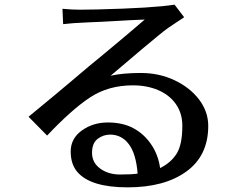

<svg xmlns="http://www.w3.org/2000/svg" viewBox="-20 -763 1040 818"><path d="M101.6 -265.6Q233.4 -374 285.6 -418.5Q337.9 -462.9 358.9 -480.5Q379.9 -498 411.1 -523.4Q524.4 -617.2 596.7 -679.7Q542 -677.7 478 -673.8Q414.1 -669.9 351.1 -667.5Q288.1 -665 249 -660.2L246.1 -725.6Q286.1 -721.7 319.8 -721.7Q353.5 -721.7 392.6 -722.7Q631.8 -728.5 723.6 -743.2L764.6 -689.5Q749 -678.7 731.4 -667.5Q713.9 -656.2 697.8 -645Q681.6 -633.8 651.4 -608.9Q621.1 -584 585 -553.7Q548.8 -523.4 513.7 -493.2Q478.5 -462.9 451.2 -440.4Q502.9 -452.1 580.6 -452.1Q658.2 -452.1 724.1 -420.9Q790 -389.6 828.6 -338.4Q867.2 -287.1 867.2 -226.6Q867.2 -99.6 773.9 -32.2Q680.7 35.2 523.9 35.2Q367.2 35.2 310.5 -29.3Q281.2 -62.5 281.2 -117.7Q281.2 -172.9 328.6 -207Q376 -241.2 439.5 -241.2Q502.9 -241.2 548.3 -216.8Q593.8 -192.4 624 -147.9Q654.3 -103.5 662.1 -46.9Q709 -70.3 732.9 -108.9Q756.8 -147.5 756.8 -227.5Q756.8 -280.3 729.5 -319.3Q702.1 -358.4 654.3 -378.9Q606.4 -399.4 545.9 -399.4Q442.4 -399.4 364.7 -348.6Q287.1 -297.9 180.7 -185.5ZM566.4 -23.4Q559.6 -108.4 528.8 -148.9Q498 -189.5 449.2 -189.5Q419.9 -189.5 396 -171.4Q372.1 -153.3 372.1 -111.8Q372.1 -70.3 406.7 -44.9Q441.4 -19.5 491.7 -19.5Q542 -19.5 566.4 -23.4Z"/></svg>

Font: GenEi LateGo v2
Style: Medium
Weight: 500
Designer: o_tamon (Modified)
Foundry: o_tamon / Adobe Systems Incorporated / FONT 910 / Philipp H. Poll
Version: Version 2.1;Original Version 1.004